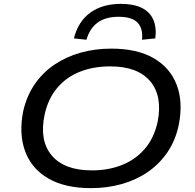

<svg xmlns="http://www.w3.org/2000/svg" viewBox="-20 -966 1012 995"><path d="M451 9Q318 9 231.5 -40.5Q145 -90 111 -180Q77 -270 100 -389Q118 -468 159.5 -529Q201 -590 262 -631Q323 -672 397.5 -693Q472 -714 557 -714Q691 -714 776.5 -664.5Q862 -615 896 -525.5Q930 -436 906 -317Q889 -237 847 -176Q805 -115 745 -74Q685 -33 610 -12Q535 9 451 9ZM456 -83Q543 -83 613.5 -111.5Q684 -140 731.5 -196Q779 -252 797 -335Q823 -469 758 -545.5Q693 -622 551 -622Q464 -622 393.5 -594Q323 -566 276 -510Q229 -454 211 -371Q183 -237 248.5 -160Q314 -83 456 -83ZM428 -760 363 -767Q385 -855 448 -900.5Q511 -946 607 -946Q672 -946 714 -925.5Q756 -905 774 -865Q792 -825 785 -767L716 -760Q722 -818 693 -848.5Q664 -879 595 -879Q527 -879 486 -849Q445 -819 428 -760Z"/></svg>

Font: Nunito Sans 10pt Expanded Medium
Style: Italic
Weight: 500
Width: 7
Italic angle: -9°
Designer: Vernon Adams
Foundry: Vernon Adams
Version: Version 3.101;gftools[0.9.27]